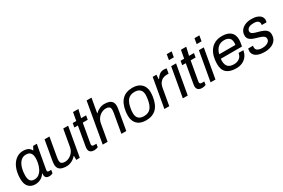

<svg xmlns="http://www.w3.org/2000/svg" viewBox="98 -1854 4417 2998"><g transform="rotate(-30 2306.5 -355.5)"><path d="M186 12Q111 12 66 -35Q21 -82 21 -179Q21 -261 40 -327.5Q59 -394 93.5 -441Q128 -488 174 -513Q220 -538 273 -538Q327 -538 361.5 -521Q396 -504 415 -466H421L452 -526H519Q519 -526 514.5 -503Q510 -480 503 -442Q496 -404 488 -358Q480 -312 471.5 -266Q463 -220 456 -180.5Q449 -141 444.5 -116Q440 -91 440 -88Q440 -74 447.5 -67.5Q455 -61 470 -61H510L500 -4Q492 1 474.5 6.5Q457 12 434 12Q402 12 381.5 -4.5Q361 -21 361 -59Q361 -72 362 -84.5Q363 -97 365 -124L403 -83H357Q329 -36 282.5 -12Q236 12 186 12ZM208 -61Q259 -61 294 -89Q329 -117 350.5 -160.5Q372 -204 382 -252Q392 -300 392 -341Q392 -401 367 -433Q342 -465 285 -465Q242 -465 209.5 -442.5Q177 -420 155.5 -381Q134 -342 123.5 -291Q113 -240 113 -184Q113 -124 135.5 -92.5Q158 -61 208 -61Z M747 12Q698 12 663 0Q628 -12 609 -39.5Q590 -67 590 -112Q590 -126 592 -143Q594 -160 597 -177L658 -526H746L686 -183Q684 -168 682.5 -154Q681 -140 681 -130Q681 -90 703 -75.5Q725 -61 759 -61Q799 -61 837.5 -80.5Q876 -100 904.5 -137Q933 -174 942 -225L995 -526H1083L990 0H926V-71H919Q889 -34 842 -11Q795 12 747 12Z M1247 11Q1212 11 1191 -0.5Q1170 -12 1161.5 -31Q1153 -50 1153 -72Q1153 -81 1155.5 -99Q1158 -117 1162 -137L1217 -453H1153L1166 -526H1230L1256 -672H1352L1318 -526H1407L1394 -453H1305L1244 -108Q1243 -104 1243 -100Q1243 -96 1243 -95Q1243 -61 1276 -61H1325L1315 -3Q1302 3 1282.5 7Q1263 11 1247 11Z M1403 0 1530 -723H1618L1573 -467H1577Q1608 -498 1651.5 -518Q1695 -538 1739 -538Q1788 -538 1823 -526Q1858 -514 1877 -486.5Q1896 -459 1896 -414Q1896 -400 1894 -383Q1892 -366 1889 -349L1828 0H1740L1800 -343Q1802 -358 1803.5 -372Q1805 -386 1805 -396Q1805 -436 1783 -450.5Q1761 -465 1727 -465Q1687 -465 1648.5 -445.5Q1610 -426 1581.5 -389Q1553 -352 1544 -301L1491 0Z M2182 12Q2114 12 2066.5 -12.5Q2019 -37 1993.5 -83.5Q1968 -130 1968 -196Q1968 -212 1969.5 -230Q1971 -248 1973 -269Q1993 -405 2061 -471.5Q2129 -538 2246 -538Q2314 -538 2362 -513.5Q2410 -489 2435.5 -443.5Q2461 -398 2461 -333Q2461 -316 2459 -298Q2457 -280 2455 -257Q2435 -121 2367 -54.5Q2299 12 2182 12ZM2186 -62Q2265 -62 2308 -111Q2351 -160 2367 -269Q2370 -290 2371.5 -309Q2373 -328 2373 -343Q2372 -402 2339 -433.5Q2306 -465 2242 -465Q2163 -465 2120 -415.5Q2077 -366 2061 -257Q2058 -236 2057 -217Q2056 -198 2056 -183Q2058 -124 2090 -93Q2122 -62 2186 -62Z M2515 0 2608 -526H2675L2671 -447H2677Q2696 -480 2729.5 -509Q2763 -538 2817 -538Q2838 -538 2850.5 -534Q2863 -530 2863 -530L2848 -445H2811Q2778 -445 2745.5 -431Q2713 -417 2689.5 -385.5Q2666 -354 2656 -301L2603 0Z M2848 0 2941 -526H3029L2936 0ZM2958 -625 2975 -723H3063L3046 -625Z M3192 11Q3157 11 3136 -0.5Q3115 -12 3106.5 -31Q3098 -50 3098 -72Q3098 -81 3100.5 -99Q3103 -117 3107 -137L3162 -453H3098L3111 -526H3175L3201 -672H3297L3263 -526H3352L3339 -453H3250L3189 -108Q3188 -104 3188 -100Q3188 -96 3188 -95Q3188 -61 3221 -61H3270L3260 -3Q3247 3 3227.5 7Q3208 11 3192 11Z M3348 0 3441 -526H3529L3436 0ZM3458 -625 3475 -723H3563L3546 -625Z M3810 12Q3694 12 3636 -39Q3578 -90 3578 -196Q3578 -266 3594.5 -328Q3611 -390 3645 -437Q3679 -484 3733 -511Q3787 -538 3862 -538Q3961 -538 4014.5 -492Q4068 -446 4068 -357Q4068 -340 4066 -321.5Q4064 -303 4060 -283L4052 -239H3671Q3669 -228 3668.5 -219Q3668 -210 3668 -201Q3668 -130 3702.5 -95.5Q3737 -61 3808 -61Q3861 -61 3903 -88Q3945 -115 3956 -179H4042Q4031 -115 3997.5 -72.5Q3964 -30 3915.5 -9Q3867 12 3810 12ZM3684 -312H3975Q3978 -322 3978.5 -332Q3979 -342 3979 -351Q3979 -412 3946 -438.5Q3913 -465 3859 -465Q3790 -465 3746 -425.5Q3702 -386 3684 -312Z M4325 12Q4249 12 4202.5 -6Q4156 -24 4135 -54Q4114 -84 4114 -118Q4114 -134 4117.5 -149Q4121 -164 4121 -164H4208Q4206 -156 4205 -148Q4204 -140 4204 -137Q4204 -96 4236.5 -78Q4269 -60 4318 -60Q4355 -60 4386 -70Q4417 -80 4436 -99.5Q4455 -119 4455 -147Q4455 -176 4434.5 -193Q4414 -210 4382 -221Q4350 -232 4313.5 -242Q4277 -252 4245 -266Q4213 -280 4192.5 -304Q4172 -328 4172 -368Q4172 -420 4200.5 -458Q4229 -496 4278.5 -517Q4328 -538 4390 -538Q4453 -538 4495.5 -521.5Q4538 -505 4559 -477.5Q4580 -450 4580 -416Q4580 -406 4577.5 -393Q4575 -380 4573 -375H4487Q4489 -381 4489.5 -386.5Q4490 -392 4490 -398Q4490 -425 4468.5 -445Q4447 -465 4392 -465Q4339 -465 4312 -451.5Q4285 -438 4275.5 -420Q4266 -402 4266 -388Q4266 -363 4286.5 -348Q4307 -333 4339.5 -323.5Q4372 -314 4408 -304Q4444 -294 4476.5 -279Q4509 -264 4529.5 -238.5Q4550 -213 4550 -171Q4550 -107 4518 -66.5Q4486 -26 4434.5 -7Q4383 12 4325 12Z"/></g></svg>

Font: Archivo VF Beta
Style: Italic
Weight: 400
Italic angle: -10°
Designer: Hector Gatti
Foundry: Omnibus-Type
Version: Version 1.002